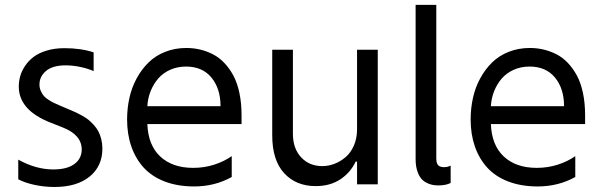

<svg xmlns="http://www.w3.org/2000/svg" viewBox="-20 -747 2438 778"><path d="M200.3 10.7Q159.4 10.7 119.7 2.1Q79.9 -6.4 54 -20.6V-100.1Q125.7 -60.4 196 -60.4Q251.8 -60.4 281.4 -82.4Q311.1 -104.4 311.1 -141.3Q311.1 -200.6 233.7 -230.8L186.8 -249.3Q56.1 -299.7 56.1 -396.3Q56.1 -417.3 61.8 -438Q67.5 -458.8 81.3 -479.6Q95.2 -500.4 115.8 -516.2Q136.4 -532 168.7 -541.9Q201 -551.8 240.8 -551.8Q308.2 -551.8 359.4 -534.8V-458.8Q336.6 -469.1 305.6 -475.7Q274.5 -482.2 246.4 -482.2Q193.5 -482.2 166.7 -459.7Q139.9 -437.1 139.9 -404.8Q139.9 -390.3 145.6 -377.8Q151.3 -365.4 158.2 -357.6Q165.1 -349.8 178.1 -341.6Q191.1 -333.5 198.2 -330.3Q205.3 -327.1 218.8 -321L265.6 -301.1Q279.5 -295.1 289.2 -290.7Q299 -286.2 313.7 -277.9Q328.5 -269.5 338.6 -261.4Q348.7 -253.2 360.1 -240.8Q371.4 -228.3 378.6 -214.8Q385.7 -201.3 390.3 -183.2Q394.9 -165.1 394.9 -144.9Q394.9 -73.5 343 -31.4Q291.2 10.7 200.3 10.7Z M958.8 -279.8V-244.3H577.1Q580.3 -158.4 629.6 -112.6Q679 -66.8 762.8 -66.8Q807.5 -66.8 847.8 -79.7Q888.1 -92.7 919 -114.3V-29.8Q850.1 8.5 767 8.5Q699.9 8.5 647.5 -11.5Q595.2 -31.6 562.1 -68Q529.1 -104.4 512.1 -153.8Q495 -203.1 495 -262.8Q495 -308.6 504.6 -351.2Q514.2 -393.8 534.3 -430.4Q554.3 -467 582.4 -494.3Q610.4 -521.7 649.7 -537.1Q688.9 -552.6 735.1 -552.6Q763.8 -552.6 790.5 -546.3Q817.1 -540.1 842.5 -527.2Q867.9 -514.2 888.8 -492.2Q909.8 -470.2 925.6 -440.9Q941.4 -411.6 950.1 -370.4Q958.8 -329.2 958.8 -279.8ZM577.1 -316.8H873.6Q873.6 -388.1 836.8 -432.7Q800.1 -477.3 733.7 -477.3Q698.9 -477.3 669.7 -464.3Q640.6 -451.3 621.3 -429Q601.9 -406.6 590.4 -377.8Q578.8 -349.1 577.1 -316.8Z M1426.8 -223V-545.5H1510.7V0H1426.8V-92.3H1421.2Q1400.6 -47.9 1359.2 -20.4Q1317.8 7.1 1259.2 7.1Q1179.3 7.1 1131.2 -45.5Q1083.1 -98 1083.1 -198.9V-545.5H1166.9V-204.5Q1166.9 -145.6 1200.1 -109.7Q1233.3 -73.9 1286.2 -73.9Q1310.7 -73.9 1334.9 -83.1Q1359 -92.3 1380 -109.9Q1400.9 -127.5 1413.9 -157Q1426.8 -186.4 1426.8 -223Z M1756.4 4.3Q1734 4.3 1717.2 -2.5Q1700.3 -9.2 1690.3 -19.5Q1680.4 -29.8 1674.4 -44.6Q1668.3 -59.3 1666.2 -73.2Q1664.1 -87 1664.1 -103V-727.3H1747.9V-104.4Q1747.9 -97.7 1748.8 -92.7Q1749.6 -87.7 1752.5 -81.9Q1755.3 -76 1762.1 -72.8Q1768.8 -69.6 1779.1 -69.6Q1794.4 -69.6 1806.1 -76V-5.7Q1787.3 4.3 1756.4 4.3Z M2350.9 -279.8V-244.3H1969.1Q1972.3 -158.4 2021.7 -112.6Q2071 -66.8 2154.8 -66.8Q2199.6 -66.8 2239.9 -79.7Q2280.2 -92.7 2311.1 -114.3V-29.8Q2242.2 8.5 2159.1 8.5Q2092 8.5 2039.6 -11.5Q1987.2 -31.6 1954.2 -68Q1921.2 -104.4 1904.1 -153.8Q1887.1 -203.1 1887.1 -262.8Q1887.1 -308.6 1896.7 -351.2Q1906.2 -393.8 1926.3 -430.4Q1946.4 -467 1974.4 -494.3Q2002.5 -521.7 2041.7 -537.1Q2081 -552.6 2127.1 -552.6Q2155.9 -552.6 2182.5 -546.3Q2209.2 -540.1 2234.6 -527.2Q2259.9 -514.2 2280.9 -492.2Q2301.8 -470.2 2317.6 -440.9Q2333.5 -411.6 2342.2 -370.4Q2350.9 -329.2 2350.9 -279.8ZM1969.1 -316.8H2265.6Q2265.6 -388.1 2228.9 -432.7Q2192.1 -477.3 2125.7 -477.3Q2090.9 -477.3 2061.8 -464.3Q2032.7 -451.3 2013.3 -429Q1994 -406.6 1982.4 -377.8Q1970.9 -349.1 1969.1 -316.8Z"/></svg>

Font: TID UI
Style: Regular
Weight: 400
Designer: The TID Project Authors
Foundry: Bakken & Bæck
Version: Version 1.001;hotconv 1.0.109;makeotfexe 2.5.65596